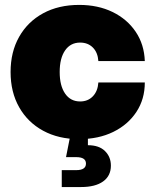

<svg xmlns="http://www.w3.org/2000/svg" viewBox="-20 -547 623 771"><path d="M297.9 11.7Q215.3 11.7 153.3 -22Q91.3 -55.7 56.9 -116.5Q22.5 -177.2 22.5 -257.8Q22.5 -338.4 56.9 -399.2Q91.3 -460 153.3 -493.7Q215.3 -527.3 297.9 -527.3Q373.5 -527.3 432.1 -498.8Q490.7 -470.2 524.9 -419.4Q559.1 -368.7 561.5 -301.8H375Q372.6 -336.4 352.8 -356.2Q333 -376 301.8 -376Q263.2 -376 241.5 -344.7Q219.7 -313.5 219.7 -257.8Q219.7 -202.6 241.5 -171.1Q263.2 -139.6 301.8 -139.6Q333 -139.6 352.8 -160.2Q372.6 -180.7 375 -215.8H561.5Q561.5 -148.9 527.8 -97.7Q494.1 -46.4 434.8 -17.3Q375.5 11.7 297.9 11.7ZM228 204.1V136.2H286.1Q325.2 136.2 325.2 109.9Q325.2 84 286.1 84H245.1L265.6 -19.5H333V36.1Q377.9 36.1 401.6 59.6Q425.3 83 425.3 118.2Q425.3 159.2 394 181.6Q362.8 204.1 305.2 204.1Z"/></svg>

Font: Inter Display Black
Style: Regular
Weight: 900
Designer: Rasmus Andersson
Foundry: rsms
Version: Version 4.000;git-a52131595